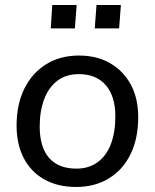

<svg xmlns="http://www.w3.org/2000/svg" viewBox="-20 -737 617 764"><path d="M283 7Q210 7 156.5 -23Q103 -53 74.5 -108Q46 -163 46 -237Q46 -322 77 -384.5Q108 -447 164 -481.5Q220 -516 294 -516Q366 -516 419 -485Q472 -454 501 -399.5Q530 -345 530 -271Q530 -186 499.5 -123.5Q469 -61 413 -27Q357 7 283 7ZM284 -66Q334 -66 369 -92Q404 -118 421.5 -164.5Q439 -211 439 -274Q439 -354 401 -398Q363 -442 294 -442Q243 -442 208.5 -416Q174 -390 156 -343Q138 -296 138 -234Q138 -151 175.5 -108.5Q213 -66 284 -66ZM364 -717H461L454 -624H357ZM188 -717H285L278 -624H182Z"/></svg>

Font: Muli Medium
Style: Italic
Weight: 500
Italic angle: -4.541°
Designer: Vernon Adams
Foundry: Vernon Adams
Version: Version 2.100; ttfautohint (v1.8.1.43-b0c9)